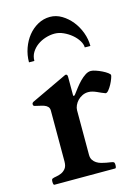

<svg xmlns="http://www.w3.org/2000/svg" viewBox="-112 -793 626 857"><g transform="rotate(-15 201.0 -364.5)"><path d="M198.7 -458.5Q200.7 -459.5 202.9 -460.4Q205.1 -461.4 206.1 -461.4Q214.4 -461.4 214.4 -449.7V-366.7Q214.4 -365.2 214.6 -363Q214.8 -360.8 217.3 -360.8Q219.7 -360.8 221.2 -362.5Q222.7 -364.3 224.1 -365.7Q232.9 -377.4 243.9 -391.8Q254.9 -406.2 267.3 -418.9Q279.8 -431.6 293 -440.2Q306.2 -448.7 318.8 -448.7Q327.6 -448.7 341.8 -443.8Q356 -439 369.4 -432.4Q382.8 -425.8 392.3 -418.7Q401.9 -411.6 401.9 -407.2Q401.9 -402.8 397.5 -390.9Q393.1 -378.9 386.5 -366.7Q379.9 -354.5 372.3 -345Q364.7 -335.4 358.4 -335.4H357.4Q348.6 -338.4 339.6 -342.5Q330.6 -346.7 321.3 -350.8Q312 -355 302.5 -357.7Q293 -360.4 283.2 -360.4Q268.6 -360.4 255.9 -354.2Q243.2 -348.1 234.1 -338.6Q225.1 -329.1 219.7 -317.4Q214.4 -305.7 214.4 -294.9V-88.9Q214.4 -74.7 220.5 -65.2Q226.6 -55.7 236.1 -49.6Q245.6 -43.5 257.1 -40.3Q268.6 -37.1 279.3 -35.2Q290 -33.2 298.8 -32Q307.6 -30.8 312 -28.8Q316.9 -26.9 316.9 -15.1Q316.9 -1 312 0H30.3Q25.4 -1 25.4 -15.1Q25.4 -26.9 30.3 -28.8Q36.6 -31.7 48.3 -33.4Q60.1 -35.2 71.8 -40.3Q83.5 -45.4 92.3 -56.4Q101.1 -67.4 101.1 -88.9V-323.7Q101.1 -335.4 94.7 -342Q88.4 -348.6 78.6 -352.1Q68.8 -355.5 57.6 -357.7Q46.4 -359.9 36.1 -362.8Q33.2 -363.8 31.5 -365.5Q29.8 -367.2 29.8 -372.6Q29.8 -375 31.2 -377.4Q32.7 -379.9 37.1 -382.3ZM205.1 -729Q233.4 -729 259 -713.6Q284.7 -698.2 304.2 -673.8Q323.7 -649.4 335 -618.7Q346.2 -587.9 346.2 -557.1H320.3Q320.3 -571.8 310.1 -588.4Q299.8 -605 283.2 -618.9Q266.6 -632.8 246.1 -642.1Q225.6 -651.4 205.1 -651.4Q184.6 -651.4 163.6 -644.8Q142.6 -638.2 125.7 -626Q108.9 -613.8 98.1 -596.4Q87.4 -579.1 87.4 -557.1H62.5Q62.5 -590.8 73.5 -621.8Q84.5 -652.8 103.5 -676.5Q122.6 -700.2 148.7 -714.6Q174.8 -729 205.1 -729Z"/></g></svg>

Font: Cardo
Style: Bold
Weight: 700
Designer: David J. Perry
Foundry: David J. Perry
Version: Version 1.0011